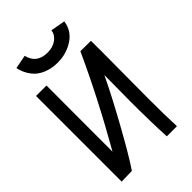

<svg xmlns="http://www.w3.org/2000/svg" viewBox="-244 -913 1007 1007"><g transform="rotate(-45 259.0 -410.0)"><path d="M241.2 -749.5Q280.3 -749.5 307.4 -769.5Q334.5 -789.6 336.9 -818.4L418 -803.7Q409.7 -742.7 358.2 -708.7Q306.6 -674.8 241.2 -674.8Q220.7 -674.8 201.4 -678Q182.1 -681.2 160.2 -690.2Q138.2 -699.2 120.8 -713.6Q103.5 -728 88.9 -752.2Q74.2 -776.4 67.4 -808.1L143.6 -822.8Q160.6 -749.5 241.2 -749.5ZM367.2 -633.3 444.8 -632.8Q444.8 -620.1 445.1 -592.8Q445.3 -565.4 445.3 -551.3Q445.3 -495.1 444.3 -377.4Q443.4 -259.8 443.4 -204.6Q443.4 -70.8 447.3 2.9H372.1Q366.2 -108.4 366.2 -260.7Q366.2 -360.8 367.7 -456.1Q323.2 -361.3 241 -212.4Q158.7 -63.5 114.3 1.5L36.6 3.4V-631.8H114.3Q114.3 -603.5 114 -462.4Q113.8 -321.3 113.8 -241.2V-141.6Q256.8 -391.6 367.2 -633.3Z"/></g></svg>

Font: FantasqueSansM Nerd Font
Style: Regular
Weight: 400
Monospace: yes
Designer: Jany Belluz
Version: Version 1.8.0 ; ttfautohint (v1.8.2);Nerd Fonts 3.4.0